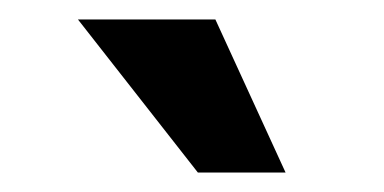

<svg xmlns="http://www.w3.org/2000/svg" viewBox="-20 -760 394 197"><path d="M183 -583 60 -740H201L273 -583Z"/></svg>

Font: Instrument Sans Condensed SemiBold
Style: Regular
Weight: 600
Width: 3
Designer: Rodrigo Fuenzalida
Foundry: fragTYPE
Version: Version 1.000;gftools[0.9.28]